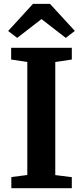

<svg xmlns="http://www.w3.org/2000/svg" viewBox="-20 -996 439 1016"><path d="M124.5 -70V-668L39 -681V-743H360V-681L272.5 -668V-69.5L360 -58.5V0H40V-59ZM71 -795.5 23 -832 154.5 -975.5H244.5L376 -832.5L328 -795.5L199.5 -895Z"/></svg>

Font: Merriweather 20pt
Style: Bold
Weight: 700
Version: Version 2.100